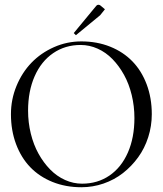

<svg xmlns="http://www.w3.org/2000/svg" viewBox="-20 -780 684 807"><path d="M26 0ZM299 -632 290 -641 385 -756Q389 -760 393 -760Q398.5 -760 402 -757L421 -741L401 -716ZM322 7Q256 7 200.8 -15.2Q145.5 -37.5 107.1 -77.4Q68.8 -117.2 47.4 -174.5Q26 -231.8 26 -300Q26 -362.2 49.4 -418.9Q72.8 -475.5 112.4 -516.5Q152 -557.5 206.8 -581.8Q261.5 -606 322 -606Q387.8 -606 442.9 -583.9Q498 -561.8 536.5 -522.1Q575 -482.5 596.5 -425.4Q618 -368.2 618 -300Q618 -250.2 603 -203.4Q588 -156.5 560.6 -118.8Q533.2 -81 496.8 -52.5Q460.2 -24 415.1 -8.5Q370 7 322 7ZM325 -8Q390.2 -8 440.2 -42.2Q490.2 -76.5 517.6 -139.1Q545 -201.8 545 -284Q545 -333.8 533.6 -380.6Q522.2 -427.5 501.4 -465.2Q480.5 -503 452.8 -531.5Q425 -560 390.4 -575.5Q355.8 -591 319 -591Q253.8 -591 203.5 -556.6Q153.2 -522.2 125.6 -459.5Q98 -396.8 98 -315Q98 -265.2 109.5 -218.4Q121 -171.5 142 -133.8Q163 -96 191 -67.5Q219 -39 253.6 -23.5Q288.2 -8 325 -8Z"/></svg>

Font: FogtwoNo5
Style: Regular
Weight: 400
Designer: gluk (gluksza@wp.pl)
Foundry: gluk (gluksza@wp.pl)
Version: Version 0.87